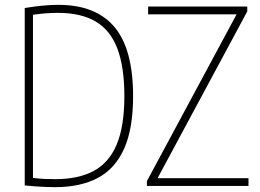

<svg xmlns="http://www.w3.org/2000/svg" viewBox="-20 -767 1073 792"><path d="M207 5Q188 5 169.2 4.2Q150.5 3.5 129.2 2Q108 0.5 82 -2V-734Q103.5 -737.5 126.8 -740.5Q150 -743.5 173.8 -745.2Q197.5 -747 221 -747Q375 -747 452 -655.8Q529 -564.5 529 -370Q529 -236.5 492.2 -154Q455.5 -71.5 383.8 -33.2Q312 5 207 5ZM208 -28Q303.5 -28 366.8 -62Q430 -96 461.5 -171.2Q493 -246.5 493 -370Q493 -491 464 -567Q435 -643 374.2 -678.5Q313.5 -714 219 -714Q195 -714 168.8 -712Q142.5 -710 116 -706V-33Q141 -30 163 -29Q185 -28 208 -28ZM586 0V-20L963 -721L971 -708H591V-740H1000V-720L623 -19L615 -32H1005V0Z"/></svg>

Font: Encode Sans Condensed Thin
Style: Regular
Weight: 100
Width: 3
Designer: Multiple Designers
Foundry: Impallari Type
Version: Version 3.002